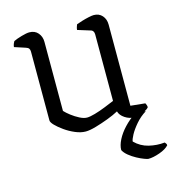

<svg xmlns="http://www.w3.org/2000/svg" viewBox="-105 -589 799 878"><g transform="rotate(-15 294.5 -150.0)"><path d="M246 5Q223 5 197 -6Q171 -17 148.5 -33Q126 -49 112 -63.5Q98 -78 98 -87V-413Q98 -422 94 -427.5Q90 -433 80 -436L28 -453Q29 -462 32 -469Q35 -476 37 -479Q51 -486 75.5 -493Q100 -500 113 -500Q139 -500 154 -482.5Q169 -465 169 -440V-113Q179 -102 196.5 -88.5Q214 -75 233.5 -65Q253 -55 268 -55Q282 -55 306.5 -62Q331 -69 357 -79.5Q383 -90 402 -98V-413Q402 -422 398 -428Q394 -434 385 -436L327 -454Q328 -463 330.5 -469.5Q333 -476 334 -479Q345 -483 361 -488Q377 -493 393.5 -496.5Q410 -500 418 -500Q443 -500 458 -483Q473 -466 473 -440V-56L542 -49Q544 -45 546 -40Q548 -35 548 -29Q542 -21 529 -14.5Q516 -8 501.5 -4Q487 0 478 0Q454 0 433 -14Q412 -28 407 -47Q385 -35 354.5 -23.5Q324 -12 294.5 -3.5Q265 5 246 5ZM490 200Q486 200 471 194.5Q456 189 437.5 179Q419 169 403 156Q387 143 380 129Q380 107 393.5 80.5Q407 54 430.5 29Q454 4 481 -14H535Q507 3 485.5 28Q464 53 452.5 74.5Q441 96 441 105Q469 133 506.5 142Q544 151 581 147Q583 149 586 153Q589 157 589 162Q575 178 544 189Q513 200 490 200Z"/></g></svg>

Font: Texturina Medium 12pt ExtraLight
Style: Regular
Weight: 250
Version: Version 1.002